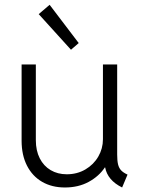

<svg xmlns="http://www.w3.org/2000/svg" viewBox="-20 -789 605 816"><path d="M71.8 -190.9V-515.1H132.3V-193.4Q132.3 -148.9 148.9 -116.2Q165.5 -83.5 195.3 -65.9Q225.1 -48.3 263.7 -48.3Q307.6 -48.3 342.8 -68.8Q377.9 -89.4 397.7 -123.5Q417.5 -157.7 417.5 -197.3V-515.1H478V-132.3Q478 -106 481.7 -90.6Q485.4 -75.2 494.6 -65.2Q503.9 -55.2 522 -46.9L499 7.8Q437 -22.9 426.8 -77.6H425.8Q400.4 -39.6 356.7 -15.9Q313 7.8 255.9 7.8Q200.7 7.8 159.2 -16.1Q117.7 -40 94.7 -85Q71.8 -129.9 71.8 -190.9ZM144.5 -729 190.9 -768.6 314.5 -606 281.7 -577.6Z"/></svg>

Font: Reddit Sans Light
Style: Regular
Weight: 300
Designer: Stephen Hutchings
Foundry: Reddit
Version: Version 1.013